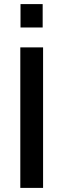

<svg xmlns="http://www.w3.org/2000/svg" viewBox="-20 -916 309 936"><path d="M79 0V-685H190V0ZM80 -782V-896H188V-782Z"/></svg>

Font: TitilliumWebSemiBold
Style: Bold
Weight: 600
Version: Version 1.001;PS 57.000;hotconv 1.0.70;makeotf.lib2.5.55311